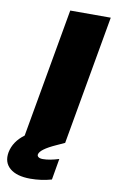

<svg xmlns="http://www.w3.org/2000/svg" viewBox="-173 -760 621 1036"><g transform="rotate(10 137.5 -242.5)"><path d="M186 207Q130 223 70 223Q-5 223 -42.5 191Q-80 159 -70 103Q-58 42 0 -1L125 -708H347L222 0L176 21Q94 58 88 86Q86 95 94 101Q102 107 118 107Q155 107 206 91Z"/></g></svg>

Font: Poppins Black
Style: Italic
Weight: 900
Italic angle: -10°
Designer: Ninad Kale (Devanagari), Jonny Pinhorn (Latin)
Foundry: Indian Type Foundry
Version: Version 3.200;PS 1.000;hotconv 16.6.54;makeotf.lib2.5.65590